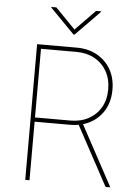

<svg xmlns="http://www.w3.org/2000/svg" viewBox="-61 -979 737 1025"><g transform="rotate(5 307.5 -466.0)"><path d="M113.6 0V-727.3H326.7Q387.8 -727.3 434.8 -701.3Q481.9 -675.4 508.7 -628.9Q535.5 -582.4 535.5 -519.9Q535.5 -445.3 497 -393.6Q458.5 -342 394.9 -323.2L569.6 0H544L372.2 -317.8Q350.1 -313.9 326.7 -313.9H136.4V0ZM136.4 -336.6H326.7Q381.4 -336.6 423.3 -359.4Q465.2 -382.1 489 -423.3Q512.8 -464.5 512.8 -519.9Q512.8 -575.6 489 -617.2Q465.2 -658.7 423.3 -681.6Q381.4 -704.5 326.7 -704.5H136.4ZM198.9 -931.8 305.4 -822.4 411.9 -931.8H438.9V-929L308.2 -795.5H302.6L171.9 -929V-931.8Z"/></g></svg>

Font: Inter UI Thin
Style: Regular
Weight: 100
Designer: Rasmus Andersson
Foundry: rsms
Version: 3.2;8d6f07862